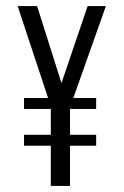

<svg xmlns="http://www.w3.org/2000/svg" viewBox="-20 -611 406 631"><path d="M147 0V-132H59V-168H147V-253H59V-289H138L38 -591H102L182 -338L268 -591H328L221 -289H296V-253H210V-168H296V-132H210V0Z"/></svg>

Font: Alumni Sans
Style: Regular
Weight: 400
Designer: Robert E. Leuschke
Foundry: Robert E. Leuschke
Version: Version 1.018